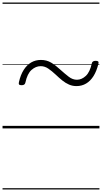

<svg xmlns="http://www.w3.org/2000/svg" viewBox="-20 -1011 803 1512"><path d="M582 -333Q551 -333 523.5 -345Q496 -357 470.5 -377.5Q445 -398 419 -423Q388 -452 360 -471Q332 -490 300 -490Q262 -490 228.5 -460.5Q195 -431 180 -361Q176 -340 151 -340Q135 -340 130.5 -345.5Q126 -351 129 -364Q142 -422 167 -461Q192 -500 226 -519.5Q260 -539 302 -539Q347 -539 382.5 -518Q418 -497 452 -465Q491 -430 521.5 -406.5Q552 -383 586 -383Q623 -383 655.5 -413Q688 -443 703 -512Q707 -532 733 -532Q747 -532 752.5 -527.5Q758 -523 755 -509Q741 -451 716.5 -412Q692 -373 658 -353Q624 -333 582 -333ZM0 471H763V481H0ZM0 -20H763V0H0ZM0 -505H763V-500H0ZM0 -991H763V-981H0Z"/></svg>

Font: Playwrite IE Guides
Style: Regular
Weight: 400
Designer: Veronika Burian, José Scaglione
Foundry: TypeTogether
Version: Version 1.003